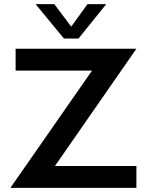

<svg xmlns="http://www.w3.org/2000/svg" viewBox="-20 -902 705 922"><path d="M244 -105H635V0H30L422 -563H55V-668H635ZM287 -717 151 -882H241L322 -774L400 -882H490L357 -717Z"/></svg>

Font: Madhuban Medium
Style: Regular
Weight: 500
Designer: jaikishan Patel
Foundry: MagicType
Version: Version 1.000